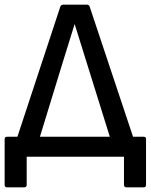

<svg xmlns="http://www.w3.org/2000/svg" viewBox="-20 -675 649 827"><path d="M11 132Q0 132 0 121V-76Q0 -86 11 -86H55L240 -647Q244 -655 253 -655H354Q363 -655 366 -647L553 -86H599Q609 -86 609 -76V121Q609 132 599 132H525Q514 132 514 121V0H95V121Q95 132 84 132ZM247 -396 152 -86H453L355 -400Q342 -442 328.5 -485Q315 -528 302 -570H301Q287 -526 274 -483Q261 -440 247 -396Z"/></svg>

Font: Sofia Sans Medium
Style: Regular
Weight: 500
Designer: Botio Nikoltchev, Ani Petrova
Foundry: lettersoup
Version: Version 4.101; ttfautohint (v1.8.4.7-5d5b)